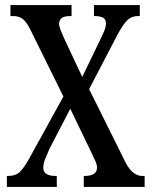

<svg xmlns="http://www.w3.org/2000/svg" viewBox="-20 -734 595 754"><path d="M7 0V-43H12Q41 -43 57.5 -58.5Q74 -74 95 -112L229 -355L99 -618Q85 -646 70.5 -658.5Q56 -671 31 -671H21V-714H261V-671H257Q230 -671 221 -662Q212 -653 212 -641Q212 -631 218.5 -614.5Q225 -598 232 -583L303 -432L375 -581Q383 -598 389.5 -613Q396 -628 396 -642Q396 -660 383 -665.5Q370 -671 352 -671H349V-714H529V-671H522Q498 -671 481.5 -656Q465 -641 442 -599L330 -384L473 -96Q489 -66 505.5 -54.5Q522 -43 537 -43H548V0H309V-43H312Q361 -43 361 -76Q361 -87 355.5 -99.5Q350 -112 334 -145L256 -307L174 -149Q165 -129 157.5 -110Q150 -91 150 -75Q150 -43 199 -43H203V0Z"/></svg>

Font: Noto Serif Thai ExtraCondensed Medium
Style: Regular
Weight: 500
Width: 2
Designer: Monotype Design Team
Foundry: Monotype Imaging Inc.
Version: Version 2.002; ttfautohint (v1.8.4.7-5d5b)